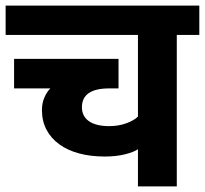

<svg xmlns="http://www.w3.org/2000/svg" viewBox="-30 -662 728 682"><path d="M20 -348V-453H391V-348H358Q261 -348 261 -281Q261 -249 286 -231.5Q311 -214 358 -214Q391 -214 418.5 -224Q446 -234 460 -248V-538H-10V-642H678V-538H598V0H460V-132Q446 -122 414.5 -114Q383 -106 342 -106Q292 -106 251 -117Q210 -128 180.5 -149.5Q151 -171 135 -201.5Q119 -232 119 -271Q119 -297 128.5 -317.5Q138 -338 149 -348Z"/></svg>

Font: Ek Mukta ExtraBold
Style: Regular
Weight: 800
Designer: Girish Dalvi and Yashodeep Gholap
Foundry: Ek Type
Version: Version 2.538;PS 1.002;hotconv 16.6.51;makeotf.lib2.5.65220;